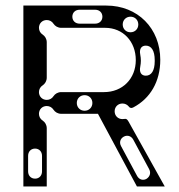

<svg xmlns="http://www.w3.org/2000/svg" viewBox="-20 -670 644 690"><path d="M64 0H148V-209C148 -221 142 -231 133 -237C125 -242 120 -251 120 -261C120 -277 132 -289 148 -289C158 -289 167 -284 172 -276C178 -267 188 -261 200 -261H332L472 0H572L442 -233C434 -247 430 -242 420 -242C404 -242 392 -254 392 -270C392 -286 404 -298 420 -298C429 -298 437 -294 442 -288C446 -282 452 -280 459 -284C520 -316 556 -377 556 -455C556 -568 475 -650 362 -650H64ZM148 -311C132 -311 120 -323 120 -339C120 -349 125 -358 133 -363C142 -369 148 -379 148 -391V-518C148 -530 142 -540 133 -546C125 -551 120 -560 120 -570C120 -586 132 -598 148 -598C158 -598 167 -593 172 -585C178 -576 188 -570 200 -570H358C422 -570 468 -521 468 -454C468 -387 420 -339 354 -339H200C188 -339 178 -333 172 -324C167 -316 158 -311 148 -311ZM106 -136C121 -136 131 -125 131 -110V-54C131 -39 121 -28 106 -28C91 -28 81 -39 81 -54V-110C81 -125 91 -136 106 -136ZM425 -179C438 -186 452 -181 459 -168L516 -62C523 -49 519 -35 506 -27C493 -20 479 -25 472 -39L415 -145C408 -158 412 -172 425 -179ZM284 -272C268 -272 256 -284 256 -300C256 -316 268 -328 284 -328C300 -328 312 -316 312 -300C312 -284 300 -272 284 -272ZM240 -610C240 -625 251 -635 266 -635H322C337 -635 348 -625 348 -610C348 -595 337 -585 322 -585H266C251 -585 240 -595 240 -610ZM504 -398C488 -398 480 -410 484 -430C487 -446 487 -458 484 -474C480 -494 488 -506 504 -506C524 -506 536 -488 536 -454V-450C536 -416 524 -398 504 -398ZM449 -554C433 -554 421 -566 421 -582C421 -598 433 -610 449 -610C465 -610 477 -598 477 -582C477 -566 465 -554 449 -554Z"/></svg>

Font: Apfel Grotezk Brukt
Style: Regular
Weight: 300
Designer: Luigi Gorlero
Foundry: © 2023, Luigi Gorlero & Collletttivo
Version: Version 2.000;Glyphs 3.2 (3217)